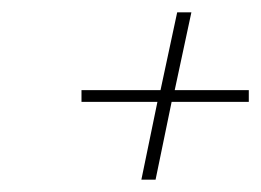

<svg xmlns="http://www.w3.org/2000/svg" viewBox="-20 -341 423 311"><path d="M209 -50 235 -176H112V-195H240L267 -321H290L263 -195H383V-176H258L232 -50Z"/></svg>

Font: MonteCarlo
Style: Regular
Weight: 400
Designer: Robert E. Leuschke
Foundry: Robert E. Leuschke
Version: Version 1.010; ttfautohint (v1.8.3)